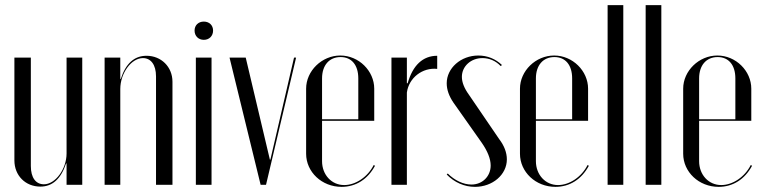

<svg xmlns="http://www.w3.org/2000/svg" viewBox="-20 -719 2978 747"><path d="M237 -83H239V0H300V-495H239V-122C239 -61 195 -2 151 -2C119 -2 100 -28 100 -73V-495H36V-95C36 -36 79 7 137 7C184 7 217 -23 237 -83Z M450 -412H448V-495H387V0H448V-373C448 -434 491 -493 536 -493C567 -493 587 -467 587 -422V0H651V-401C651 -459 607 -502 550 -502C503 -502 469 -472 450 -412Z M737 -600C737 -579 752 -564 773 -564C794 -564 809 -579 809 -600C809 -621 794 -635 773 -635C752 -635 737 -621 737 -600ZM742 -495V0H803V-495Z M1132 -495H1124L1032 -98H1030L936 -495H873L994 0H1015Z M1171 -374V-121C1171 -50 1232 8 1309 8C1365 8 1411 -22 1439 -74L1434 -77C1411 -31 1364 1 1319 1C1270 1 1233 -39 1233 -92V-249H1436V-374C1436 -443 1376 -503 1304 -503C1232 -503 1171 -443 1171 -374ZM1233 -255V-414C1233 -465 1261 -497 1305 -497C1348 -497 1374 -466 1374 -414V-255Z M1503 -495V0H1563V-359C1571 -417 1624 -457 1681 -451V-502C1625 -502 1586 -465 1566 -395H1563V-495Z M1933 -466C1908 -490 1876 -503 1841 -503C1773 -503 1718 -454 1718 -395C1718 -370 1727 -345 1744 -320L1854 -164C1877 -131 1889 -101 1889 -75C1889 -33 1857 -1 1814 -1C1783 -1 1749 -17 1722 -44L1718 -40C1748 -9 1787 8 1828 8C1896 8 1952 -39 1952 -99C1952 -125 1942 -152 1922 -178L1804 -351C1786 -376 1777 -399 1777 -420C1777 -461 1812 -493 1857 -493C1883 -493 1908 -483 1928 -462Z M2003 -374V-121C2003 -50 2064 8 2141 8C2197 8 2243 -22 2271 -74L2266 -77C2243 -31 2196 1 2151 1C2102 1 2065 -39 2065 -92V-249H2268V-374C2268 -443 2208 -503 2136 -503C2064 -503 2003 -443 2003 -374ZM2065 -255V-414C2065 -465 2093 -497 2137 -497C2180 -497 2206 -466 2206 -414V-255Z M2344 0H2405V-699H2344Z M2492 0H2553V-699H2492Z M2638 -374V-121C2638 -50 2699 8 2776 8C2832 8 2878 -22 2906 -74L2901 -77C2878 -31 2831 1 2786 1C2737 1 2700 -39 2700 -92V-249H2903V-374C2903 -443 2843 -503 2771 -503C2699 -503 2638 -443 2638 -374ZM2700 -255V-414C2700 -465 2728 -497 2772 -497C2815 -497 2841 -466 2841 -414V-255Z"/></svg>

Font: Moniqa Display
Style: Regular
Weight: 400
Designer: Rajesh Rajput
Foundry: Rajesh Rajput
Version: Version 1.000